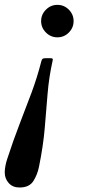

<svg xmlns="http://www.w3.org/2000/svg" viewBox="-45 -552 393 810"><path d="M265.5 -463Q265.5 -435 245.5 -414.8Q225.5 -394.5 197 -394.5Q169 -394.5 148.8 -414.8Q128.5 -435 128.5 -463Q128.5 -491 148.8 -511.2Q169 -531.5 197 -531.5Q225.5 -531.5 245.5 -511.2Q265.5 -491 265.5 -463ZM-15 120Q11.5 38.5 37.8 -29.2Q64 -97 87.8 -160.5Q111.5 -224 129.5 -294Q131.5 -301.5 134.8 -304Q138 -306.5 148 -306.5H165.5Q173.5 -306.5 176.2 -304.8Q179 -303 177 -296Q161.5 -226 155.8 -156.8Q150 -87.5 143.8 -12.2Q137.5 63 119.5 151.5Q113 184.5 95.8 211.8Q78.5 239 37.5 239Q8.5 239 -8.2 220.2Q-25 201.5 -25 175.5Q-25 162 -22 147Q-19 132 -15 120Z"/></svg>

Font: Besley* Condensed Medium
Style: Italic
Weight: 500
Width: 3
Italic angle: -13°
Designer: Owen Earl
Foundry: indestructible type*
Version: Version 3.000; ttfautohint (v1.8.3)